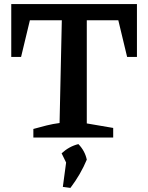

<svg xmlns="http://www.w3.org/2000/svg" viewBox="-20 -672 723 938"><path d="M649 -652V-394H601L558 -573H404V-69L533 -47V0H143V-42Q175 -51 207 -59Q239 -67 271 -71L282 -573H126L83 -394H35V-652ZM287 241 303 122 281 77Q318 43 363 32Q395 65 404 108Q374 180 324 246Z"/></svg>

Font: Piazzolla SemiBold
Style: Regular
Weight: 600
Designer: Juan Pablo del Peral
Foundry: Huerta Tipografica
Version: Version 1.330